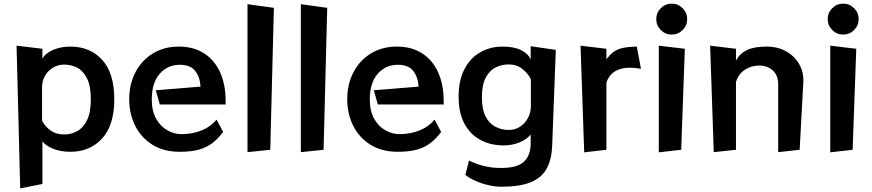

<svg xmlns="http://www.w3.org/2000/svg" viewBox="-20 -823 4793 1055"><path d="M91 212 71 -572 213 -555V-501Q231 -532 273 -549.5Q315 -567 366 -567Q476 -567 542 -493.5Q608 -420 608 -278Q608 -135 541 -62Q474 11 367 11Q312 11 271 -6Q230 -23 213 -46V188ZM211 -160Q227 -128 258 -106Q289 -84 333 -84Q371 -84 404.5 -102.5Q438 -121 458.5 -163.5Q479 -206 479 -278Q479 -349 459 -390.5Q439 -432 406 -450Q373 -468 332 -468Q299 -468 271.5 -451.5Q244 -435 227.5 -407Q211 -379 211 -343Z M1206 -98Q1177 -59 1144.5 -35Q1112 -11 1070 0Q1028 11 967 11Q880 11 818 -27.5Q756 -66 723 -131.5Q690 -197 690 -278Q690 -360 724 -425.5Q758 -491 819.5 -529Q881 -567 963 -567Q1043 -567 1100.5 -530.5Q1158 -494 1189 -426.5Q1220 -359 1220 -266V-249H858L836 -327L1082 -347Q1079 -400 1052.5 -433.5Q1026 -467 968 -467Q901 -467 857.5 -417.5Q814 -368 814 -277Q814 -212 838.5 -169.5Q863 -127 900.5 -106.5Q938 -86 976 -86Q1040 -86 1090.5 -107.5Q1141 -129 1170 -166Z M1340 13V-800L1485 -780L1465 0Z M1633 13V-800L1778 -780L1758 0Z M2404 -98Q2375 -59 2342.5 -35Q2310 -11 2268 0Q2226 11 2165 11Q2078 11 2016 -27.5Q1954 -66 1921 -131.5Q1888 -197 1888 -278Q1888 -360 1922 -425.5Q1956 -491 2017.5 -529Q2079 -567 2161 -567Q2241 -567 2298.5 -530.5Q2356 -494 2387 -426.5Q2418 -359 2418 -266V-249H2056L2034 -327L2280 -347Q2277 -400 2250.5 -433.5Q2224 -467 2166 -467Q2099 -467 2055.5 -417.5Q2012 -368 2012 -277Q2012 -212 2036.5 -169.5Q2061 -127 2098.5 -106.5Q2136 -86 2174 -86Q2238 -86 2288.5 -107.5Q2339 -129 2368 -166Z M2896 -84Q2875 -57 2834.5 -40.5Q2794 -24 2747 -24Q2676 -24 2620 -54Q2564 -84 2532 -143.5Q2500 -203 2500 -292Q2500 -382 2532 -443Q2564 -504 2618.5 -535.5Q2673 -567 2741 -567Q2804 -567 2842.5 -548Q2881 -529 2896 -497V-569L3034 -549L3014 -20Q3011 54 2983.5 104Q2956 154 2896 178.5Q2836 203 2737 203Q2701 203 2662.5 194Q2624 185 2591 170Q2558 155 2537 138L2557 59Q2592 77 2636.5 88.5Q2681 100 2733 100Q2822 100 2859 65.5Q2896 31 2896 -36ZM2897 -388Q2881 -420 2850 -444.5Q2819 -469 2775 -469Q2737 -469 2703.5 -452.5Q2670 -436 2649 -396.5Q2628 -357 2628 -288Q2628 -223 2648 -183.5Q2668 -144 2702 -126.5Q2736 -109 2776 -109Q2810 -109 2837 -126.5Q2864 -144 2880.5 -174Q2897 -204 2897 -239Z M3190 14 3170 -572 3312 -555V-498Q3331 -522 3350.5 -537Q3370 -552 3400 -559Q3430 -566 3479 -567L3502 -445Q3469 -451 3442 -451Q3341 -451 3312 -370V0Z M3756 -718Q3756 -683 3731 -658Q3706 -633 3671 -633Q3636 -633 3611 -658Q3586 -683 3586 -718Q3586 -753 3611 -778Q3636 -803 3671 -803Q3706 -803 3731 -778Q3756 -753 3756 -718ZM3600 14V-572L3743 -555L3723 0Z M4256 13V-360Q4256 -410 4225.5 -436.5Q4195 -463 4152 -463Q4109 -463 4073.5 -440Q4038 -417 4024 -373V0L3902 13L3882 -572L4024 -555V-490Q4044 -528 4083.5 -547.5Q4123 -567 4192 -567Q4253 -567 4299.5 -541Q4346 -515 4371.5 -470.5Q4397 -426 4394 -370L4374 0Z M4698 -718Q4698 -683 4673 -658Q4648 -633 4613 -633Q4578 -633 4553 -658Q4528 -683 4528 -718Q4528 -753 4553 -778Q4578 -803 4613 -803Q4648 -803 4673 -778Q4698 -753 4698 -718ZM4542 14V-572L4685 -555L4665 0Z"/></svg>

Font: RocknRoll One
Style: Regular
Weight: 400
Designer: Fontworks Inc.
Foundry: Fontworks Inc.
Version: Version 1.100